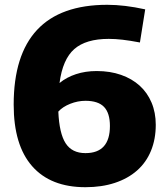

<svg xmlns="http://www.w3.org/2000/svg" viewBox="-20 -770 694 800"><path d="M336 10Q191 10 114 -77.5Q37 -165 37 -334Q37 -541 134.5 -645.5Q232 -750 427 -750Q499 -750 585 -731L563 -593Q521 -601 490.5 -604.5Q460 -608 433 -608Q338 -608 289.5 -565.5Q241 -523 228 -424Q257 -448 296.5 -461Q336 -474 383 -474Q439 -474 484.5 -458Q530 -442 562 -413Q594 -384 611.5 -342.5Q629 -301 629 -250Q629 -190 609 -141.5Q589 -93 551 -59.5Q513 -26 458.5 -8Q404 10 336 10ZM336 -350Q304 -350 272.5 -337.5Q241 -325 223 -305Q227 -214 253.5 -173Q280 -132 336 -132Q438 -132 438 -245Q438 -299 413.5 -324.5Q389 -350 336 -350Z"/></svg>

Font: Encode Sans Narrow
Style: ExtraBold
Weight: 800
Designer: Pablo Impallari, Andres Torresi
Foundry: Pablo Impallari, Andres Torresi
Version: Version 1.000; ttfautohint (v1.00) -l 8 -r 50 -G 200 -x 14 -